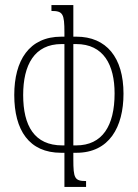

<svg xmlns="http://www.w3.org/2000/svg" viewBox="-20 -734 540 754"><path d="M280 -134C409 -134 465 -235 465 -366C465 -508 398 -590 280 -590H268V-714H182V-691C227 -691 233 -680 233 -606V-590H221C94 -590 36 -496 36 -361C36 -223 94 -134 220 -134H233V0H318V-23C273 -23 268 -34 268 -108V-134ZM233 -163H225C115 -163 71 -240 71 -361C71 -479 115 -561 222 -561H233ZM268 -561H279C387 -561 430 -479 430 -367C430 -240 382 -163 279 -163H268Z"/></svg>

Font: Noto Serif Armenian ExtraCondensed ExtraLight
Style: Regular
Weight: 200
Width: 2
Designer: Monotype Design Team
Foundry: Monotype Imaging Inc.
Version: Version 2.008